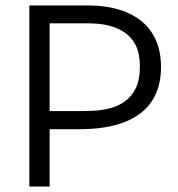

<svg xmlns="http://www.w3.org/2000/svg" viewBox="-20 -680 648 700"><path d="M118 -209V-275H277Q298 -275 325.5 -276.5Q353 -278 382 -285.5Q411 -293 435.5 -310.5Q460 -328 475 -358.5Q490 -389 490 -438Q490 -485 475 -514.5Q460 -544 436 -560.5Q412 -577 385 -584.5Q358 -592 334.5 -593.5Q311 -595 296 -595H118V-660H304Q361 -660 409 -646.5Q457 -633 492.5 -605.5Q528 -578 547.5 -535.5Q567 -493 567 -435Q567 -363 534.5 -312.5Q502 -262 435.5 -235.5Q369 -209 270 -209ZM87 0V-660H161V0Z"/></svg>

Font: Bricolage Grotesque Light
Style: Regular
Weight: 300
Designer: Mathieu Triay
Foundry: Atelier Triay
Version: Version 1.000;gftools[0.9.30]